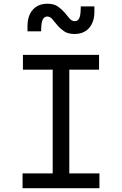

<svg xmlns="http://www.w3.org/2000/svg" viewBox="-20 -988 640 1008"><path d="M98.4 0H502V-77.6H343.8V-622.4H500V-700H100.4V-622.4H256.6V-77.6H98.4ZM124.4 -823.6H196L196.6 -844.6Q197.6 -873 205.5 -887.1Q213.4 -901.2 228 -901.2Q243.6 -901.2 255.3 -886.8Q267 -872.4 281.3 -855.4Q295.6 -838.4 316.2 -824Q336.8 -809.6 371 -809.6Q420 -809.6 447.8 -841.1Q475.6 -872.6 475.6 -926.8V-954.4H404L403.4 -933.4Q402.4 -904.6 395.2 -890.7Q388 -876.8 372.8 -876.8Q356.6 -876.8 344.9 -891.2Q333.2 -905.6 318.7 -922.6Q304.2 -939.6 283.7 -954Q263.2 -968.4 229 -968.4Q180 -968.4 152.2 -936.9Q124.4 -905.4 124.4 -851.2Z"/></svg>

Font: CommitMonoV143 ExtLt
Style: Regular
Weight: 200
Monospace: yes
Designer: Eigil Nikolajsen
Foundry: Eigil Nikolajsen
Version: Version 1.143